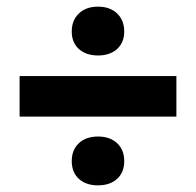

<svg xmlns="http://www.w3.org/2000/svg" viewBox="-20 -520 590 578"><path d="M39 -169V-291H511V-169ZM275 -353Q239 -353 217.5 -372.5Q196 -392 196 -425Q196 -459 217.5 -479.5Q239 -500 275 -500Q311 -500 332.5 -479.5Q354 -459 354 -425Q354 -392 332.5 -372.5Q311 -353 275 -353ZM275 38Q239 38 217.5 18.5Q196 -1 196 -35Q196 -69 217.5 -89Q239 -109 275 -109Q311 -109 332.5 -89Q354 -69 354 -35Q354 -1 332.5 18.5Q311 38 275 38Z"/></svg>

Font: Ysabeau Office Black
Style: Regular
Weight: 900
Designer: Christian Thalmann (Catharsis Fonts)
Version: Version 2.001;gftools[0.9.30]; featfreeze: tnum,lnum,ss02